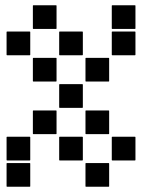

<svg xmlns="http://www.w3.org/2000/svg" viewBox="-20 -715 640 730"><path d="M407 -695H493Q495 -695 495 -693V-607Q495 -605 493 -605H407Q405 -605 405 -607V-693Q405 -695 407 -695ZM107 -695H193Q195 -695 195 -693V-607Q195 -605 193 -605H107Q105 -605 105 -607V-693Q105 -695 107 -695ZM407 -595H493Q495 -595 495 -593V-507Q495 -505 493 -505H407Q405 -505 405 -507V-593Q405 -595 407 -595ZM207 -595H293Q295 -595 295 -593V-507Q295 -505 293 -505H207Q205 -505 205 -507V-593Q205 -595 207 -595ZM7 -595H93Q95 -595 95 -593V-507Q95 -505 93 -505H7Q5 -505 5 -507V-593Q5 -595 7 -595ZM307 -495H393Q395 -495 395 -493V-407Q395 -405 393 -405H307Q305 -405 305 -407V-493Q305 -495 307 -495ZM107 -495H193Q195 -495 195 -493V-407Q195 -405 193 -405H107Q105 -405 105 -407V-493Q105 -495 107 -495ZM207 -395H293Q295 -395 295 -393V-307Q295 -305 293 -305H207Q205 -305 205 -307V-393Q205 -395 207 -395ZM307 -295H393Q395 -295 395 -293V-207Q395 -205 393 -205H307Q305 -205 305 -207V-293Q305 -295 307 -295ZM107 -295H193Q195 -295 195 -293V-207Q195 -205 193 -205H107Q105 -205 105 -207V-293Q105 -295 107 -295ZM407 -195H493Q495 -195 495 -193V-107Q495 -105 493 -105H407Q405 -105 405 -107V-193Q405 -195 407 -195ZM207 -195H293Q295 -195 295 -193V-107Q295 -105 293 -105H207Q205 -105 205 -107V-193Q205 -195 207 -195ZM7 -195H93Q95 -195 95 -193V-107Q95 -105 93 -105H7Q5 -105 5 -107V-193Q5 -195 7 -195ZM307 -95H393Q395 -95 395 -93V-7Q395 -5 393 -5H307Q305 -5 305 -7V-93Q305 -95 307 -95ZM7 -95H93Q95 -95 95 -93V-7Q95 -5 93 -5H7Q5 -5 5 -7V-93Q5 -95 7 -95Z"/></svg>

Font: Pixel Panel Black
Style: Regular
Weight: 900
Monospace: yes
Designer: Óliver Lalan
Foundry: Óliver Lalan
Version: Version 1.000; ttfautohint (v1.8.4.7-5d5b-dirty);gftools[0.9